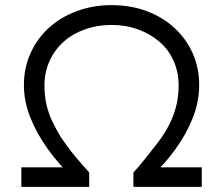

<svg xmlns="http://www.w3.org/2000/svg" viewBox="-20 -727 808 747"><path d="M63 0V-76H279L259 -40Q206 -91 164 -150Q122 -209 97.5 -271Q73 -333 73 -396Q73 -463 99 -520.5Q125 -578 171 -619.5Q217 -661 279.5 -684Q342 -707 414 -707Q488 -707 550 -684Q612 -661 658 -619Q704 -577 729.5 -520Q755 -463 755 -396Q755 -332 730.5 -269.5Q706 -207 664 -148.5Q622 -90 569 -40L551 -76H765V0H499V-56Q516 -74 530 -91.5Q544 -109 557 -125Q570 -141 583 -158Q609 -190 630 -226.5Q651 -263 663 -305Q675 -347 675 -395Q675 -446 655.5 -490Q636 -534 600.5 -564.5Q565 -595 517.5 -612.5Q470 -630 414 -630Q359 -630 311 -613Q263 -596 228 -565Q193 -534 173 -490Q153 -446 153 -395Q153 -355 160.5 -321.5Q168 -288 182.5 -257Q197 -226 217 -193Q229 -175 243 -156Q257 -137 272.5 -118.5Q288 -100 302.5 -83.5Q317 -67 327 -56V0Z"/></svg>

Font: Lexend Exa Light
Style: Regular
Weight: 300
Designer: Bonnie Shaver-Troup, Thomas Jockin
Foundry: Lexend
Version: Version 1.007